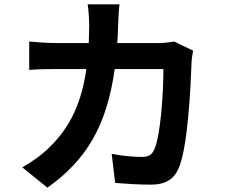

<svg xmlns="http://www.w3.org/2000/svg" viewBox="-20 -822 1040 887"><path d="M785 -630C761 -626 735 -623 710 -623H522C524 -652 525 -682 526 -713C527 -737 529 -779 532 -802H385C389 -778 392 -732 392 -710C392 -680 391 -651 390 -623H247C209 -623 157 -626 115 -630V-499C158 -503 213 -503 247 -503H379C357 -351 307 -239 214 -147C174 -106 124 -72 83 -49L199 45C378 -82 473 -239 510 -503H735C735 -395 722 -195 693 -132C682 -108 668 -97 636 -97C597 -97 545 -102 496 -111L512 23C560 27 620 31 677 31C746 31 784 5 806 -46C849 -148 861 -427 865 -535C865 -546 869 -571 872 -588Z"/></svg>

Font: Noto Sans T Chinese Bold
Style: Bold
Weight: 700
Designer: Ryoko NISHIZUKA (kana & ideographs); Paul D. Hunt (Latin, Greek & Cyrillic); Wenlong ZHANG (bopomofo); Sandoll Communica
Foundry: Adobe Systems Incorporated
Version: Version 1.000;PS 1;hotconv 1.0.78;makeotf.lib2.5.61930